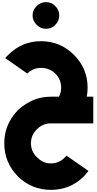

<svg xmlns="http://www.w3.org/2000/svg" viewBox="-20 -1156 908 1799"><path d="M498 -922.9Q463.4 -886.2 412.1 -886.2Q359.4 -886.2 324.2 -922.9Q285.2 -960 285.2 -1011.2Q285.2 -1063 324.2 -1099.1Q359.4 -1136.2 412.1 -1136.2Q463.4 -1136.2 498 -1099.1Q535.2 -1063 535.2 -1011.2Q535.2 -960 498 -922.9ZM457 0Q380.9 0 326.2 55.2Q270 108.9 270 186Q270 264.2 326.2 316.9Q380.9 375 457 375Q535.2 375 589.8 316.9Q598.1 309.1 604 303.2L809.1 445.8Q788.1 471.2 766.1 496.1Q639.2 623 457 623Q275.9 623 147 496.1Q20 367.2 20 186Q20 84 61 0L67.9 -14.2Q98.1 -71.8 147 -123Q192.9 -166 242.2 -192.9Q337.9 -250 457 -250H532.2Q553.2 -289.1 553.2 -334Q553.2 -412.1 498 -466.8Q441.9 -520 365.2 -520Q289.1 -520 235.8 -466.8L28.8 -611.8Q43 -628.9 57.1 -641.1Q184.1 -770 365.2 -770Q544.9 -770 673.8 -641.1Q800.8 -514.2 800.8 -334Q800.8 -291 793 -250H854V0Z"/></svg>

Font: DimaBlue
Style: Bold
Weight: 700
Designer: R.Balvardi
Foundry: Dima Software Group
Version: Version 1.00;February 3, 2019;FontCreator 11.5.0.2427 64-bit